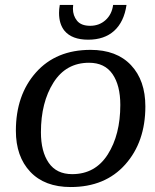

<svg xmlns="http://www.w3.org/2000/svg" viewBox="-20 -742 626 774"><path d="M566 -313Q566 -170 485 -79Q404 12 265 12Q160 12 102 -49.5Q44 -111 44 -215Q44 -359 125 -450Q206 -541 345 -541Q450 -541 508 -479.5Q566 -418 566 -313ZM145 -209Q145 -131 176.5 -85.5Q208 -40 271 -40Q364 -40 414.5 -119.5Q465 -199 465 -319Q465 -398 433.5 -443.5Q402 -489 339 -489Q246 -489 195.5 -409Q145 -329 145 -209ZM240 -618Q218 -645 218 -690Q218 -705 221 -722H275Q274 -714 274 -707Q274 -679 290.5 -658.5Q307 -638 343.5 -638Q380 -638 405.5 -661Q431 -684 436 -722H490Q480 -654 440.5 -618Q401 -582 335.5 -582Q270 -582 240 -618Z"/></svg>

Font: Andada SC
Style: Italic
Weight: 400
Italic angle: -8.29999°
Designer: Carolina Giovagnoli
Foundry: Carolina Giovagnoli
Version: Version 1.003